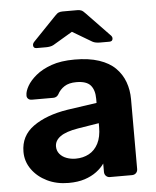

<svg xmlns="http://www.w3.org/2000/svg" viewBox="-54 -792 687 847"><g transform="rotate(-5 290.0 -368.0)"><path d="M216 10Q163 10 121 -10.5Q79 -31 54 -66Q29 -101 29 -144Q29 -215 86.5 -256Q144 -297 238 -312L369 -331V-349Q369 -388 351 -409Q333 -430 288 -430Q255 -430 235 -417Q215 -404 204 -383Q196 -370 181 -370H86Q75 -370 69 -376.5Q63 -383 64 -392Q64 -409 77 -432Q90 -455 117 -477.5Q144 -500 186 -515Q228 -530 289 -530Q352 -530 397 -515Q442 -500 469 -473Q496 -446 509 -410.5Q522 -375 522 -334V-25Q522 -14 515 -7Q508 0 497 0H399Q389 0 382 -7Q375 -14 375 -25V-62Q362 -43 340 -26.5Q318 -10 287.5 0Q257 10 216 10ZM256 -94Q289 -94 315 -108Q341 -122 356 -151Q371 -180 371 -224V-241L278 -226Q224 -217 199 -199Q174 -181 174 -155Q174 -136 185.5 -122Q197 -108 216 -101Q235 -94 256 -94ZM127 -595Q112 -595 112 -609Q112 -617 120 -625L220 -729Q230 -740 237.5 -743Q245 -746 255 -746H321Q330 -746 337.5 -743Q345 -740 355 -729L455 -625Q464 -617 464 -609Q464 -595 449 -595H407Q399 -595 390 -596.5Q381 -598 374 -602L288 -653L202 -602Q195 -598 186 -596.5Q177 -595 169 -595Z"/></g></svg>

Font: Rubik Light SemiBold
Style: Regular
Weight: 600
Version: Version 2.300;gftools[0.9.30]